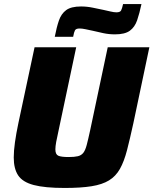

<svg xmlns="http://www.w3.org/2000/svg" viewBox="-20 -922 759 950"><path d="M300 8Q202 8 147 -6.5Q92 -21 70 -54Q48 -87 48 -143Q48 -175 54 -218Q60 -261 71 -313L151 -688H357L270 -277Q262 -242 258 -219.5Q254 -197 254 -183Q254 -158 268.5 -151.5Q283 -145 320 -145Q348 -145 365 -149Q382 -153 392 -165.5Q402 -178 409 -204.5Q416 -231 426 -277L513 -688H719L640 -313Q623 -235 608.5 -179Q594 -123 573.5 -86.5Q553 -50 519.5 -29.5Q486 -9 433 -0.5Q380 8 300 8ZM251 -740Q260 -787 271.5 -820.5Q283 -854 307.5 -872Q332 -890 381 -890Q410 -890 439 -884Q468 -878 492 -873Q511 -869 527.5 -865Q544 -861 556 -861Q574 -861 579 -870Q584 -879 589 -902H680Q670 -855 658.5 -821.5Q647 -788 622.5 -770Q598 -752 549 -752Q519 -752 491 -758Q463 -764 438 -770Q419 -774 402.5 -777.5Q386 -781 374 -781Q356 -781 351 -772Q346 -763 342 -740Z"/></svg>

Font: Saira ExtraBold
Style: Italic
Weight: 800
Italic angle: -12°
Designer: Hector Gatti with collaboration of the Omnibus-Type team
Foundry: Omnibus-Type
Version: Version 1.100; ttfautohint (v1.8.3)